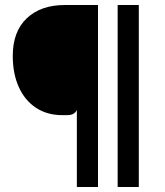

<svg xmlns="http://www.w3.org/2000/svg" viewBox="-20 -747 660 767"><path d="M287 0V-309Q285 -300.5 275.2 -293.8Q265.5 -287 248.5 -287H229Q168.5 -287 124 -316.2Q79.5 -345.5 55.2 -399Q31 -452.5 31 -524Q31 -621 87 -674Q143 -727 239 -727H297H371.5V0ZM450 0V-727H534.5V0Z"/></svg>

Font: Spline Sans
Style: Regular
Weight: 400
Designer: Eben Sorkin, Mirko Velimirovic
Foundry: Sorkin Type
Version: Version 1.001